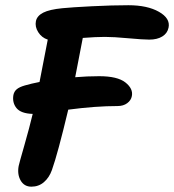

<svg xmlns="http://www.w3.org/2000/svg" viewBox="-20 -679 660 728"><path d="M50.8 -49.8Q52.7 -59.6 72.3 -127.7Q91.8 -195.8 104 -247.1Q59.6 -248.5 42.7 -269Q25.9 -289.6 30.8 -318.8Q33.7 -332.5 43.7 -340.8Q53.7 -349.1 74.2 -355Q99.6 -362.3 129.9 -368.2Q140.6 -420.9 161.1 -528.8Q138.2 -536.1 125 -556.9Q111.8 -577.6 116.2 -599.1Q120.6 -619.1 144 -631.1Q167.5 -643.1 216.8 -647.9Q251.5 -651.4 328.6 -655.3Q405.8 -659.2 466.8 -659.2Q538.6 -659.2 582.5 -634.3Q626.5 -609.4 619.1 -574.2Q614.7 -552.7 595.5 -540.8Q576.2 -528.8 545.9 -528.8Q522.5 -528.8 466.8 -533.9Q411.1 -539.1 377.9 -539.1Q343.8 -539.1 293.9 -535.2Q293.5 -531.2 265.1 -386.2Q310.5 -390.1 356 -390.1Q425.3 -390.1 455.3 -366.5Q485.4 -342.8 480 -314.9Q477.1 -298.8 462.4 -287.8Q447.8 -276.9 425.8 -276.9Q342.3 -276.9 238.8 -263.2Q198.7 -95.2 176.8 -34.2Q166.5 -5.4 146.5 11.7Q126.5 28.8 99.1 28.8Q71.8 28.8 58.3 5.4Q44.9 -18.1 50.8 -49.8Z"/></svg>

Font: Shantell Sans Irregular Bouncy
Style: Italic
Weight: 600
Italic angle: -11.31°
Designer: Stephen Nixon, Anya Danilova, Shantell Martin
Foundry: Arrow Type
Version: Version 1.006;[9816181b4]